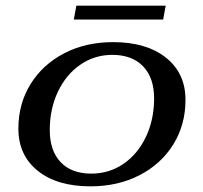

<svg xmlns="http://www.w3.org/2000/svg" viewBox="-20 -649 719 679"><path d="M45 -194Q45 -282 88 -351.5Q131 -421 207 -460.5Q283 -500 380 -500Q498 -500 567 -445Q636 -390 636 -296Q636 -208 593 -138.5Q550 -69 473.5 -29.5Q397 10 300 10Q182 10 113.5 -45Q45 -100 45 -194ZM525 -301Q525 -374 486 -414.5Q447 -455 377 -455Q315 -455 264.5 -420.5Q214 -386 185 -325Q156 -264 156 -189Q156 -116 194.5 -75.5Q233 -35 303 -35Q366 -35 416.5 -69.5Q467 -104 496 -165Q525 -226 525 -301ZM250 -629H566L557 -580H241Z"/></svg>

Font: Fahkwang Medium
Style: Italic
Weight: 500
Italic angle: -10°
Version: Version 1.000; ttfautohint (v1.6)